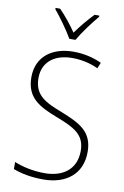

<svg xmlns="http://www.w3.org/2000/svg" viewBox="-103 -1006 694 1075"><g transform="rotate(10 244.5 -469.0)"><path d="M229 -791H264C288 -834 337 -900 372 -941V-948H345C309 -911 275 -869 246 -829C219 -869 182 -915 149 -948H123V-941C155 -903 204 -835 229 -791ZM440 -184C440 -298 370 -335 256 -380C163 -416 97 -446 97 -545C97 -639 167 -688 264 -688C309 -688 360 -680 412 -656L426 -689C379 -711 324 -724 265 -724C146 -724 57 -661 57 -543C57 -427 130 -388 233 -348C343 -306 401 -275 401 -183C401 -80 328 -26 223 -26C157 -26 96 -40 50 -59V-19C94 -2 150 10 222 10C349 10 440 -57 440 -184Z"/></g></svg>

Font: Noto Sans Devanagari SemiCondensed ExtraLight
Style: Regular
Weight: 200
Width: 4
Designer: Jelle Bosma - Monotype Design Team
Foundry: Monotype Imaging Inc.
Version: Version 2.004